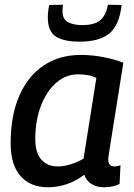

<svg xmlns="http://www.w3.org/2000/svg" viewBox="-20 -781 564 811"><path d="M418 10Q389 10 367 -3.5Q345 -17 336 -43Q304 -18 264.5 -4Q225 10 182 10Q109 10 67 -37Q25 -84 25 -176Q25 -293 61.5 -376.5Q98 -460 164.5 -504.5Q231 -549 322 -549Q369 -549 418 -539.5Q467 -530 501 -516Q482 -396 469.5 -318Q457 -240 450 -195.5Q443 -151 440 -132Q437 -113 437 -110Q437 -78 463 -78Q477 -78 489 -83L485 -4Q458 10 418 10ZM333 -111 387 -452Q371 -460 351.5 -463.5Q332 -467 310 -467Q258 -467 217 -431Q176 -395 152.5 -333Q129 -271 129 -193Q129 -136 154.5 -107Q180 -78 224 -78Q251 -78 280.5 -87.5Q310 -97 333 -111ZM317 -605Q250 -605 216 -626.5Q182 -648 182 -708Q182 -734 188 -760L246 -761Q245 -753 244.5 -746.5Q244 -740 244 -734Q244 -700 267 -687.5Q290 -675 327 -675Q380 -675 404 -696Q428 -717 436 -761L494 -760Q483 -671 440 -638Q397 -605 317 -605Z"/></svg>

Font: Georama Medium
Style: Italic
Weight: 500
Italic angle: -9°
Designer: Jean-Baptiste Levee
Foundry: Production Type
Version: Version 1.000